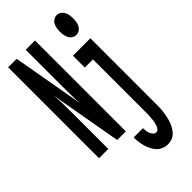

<svg xmlns="http://www.w3.org/2000/svg" viewBox="-299 -813 1098 1098"><g transform="rotate(-45 250.0 -263.5)"><path d="M11 0V-735H80L157 -299Q154 -335 153.5 -370.5Q153 -406 153 -441V-735H228V0H158L81 -436Q84 -400 85 -364.5Q86 -329 86 -294V0ZM418 -590Q405 -590 393 -597.5Q381 -605 375 -617Q369 -629 366.5 -642.5Q364 -656 364 -670Q364 -684 366.5 -697.5Q369 -711 375 -723Q381 -735 393 -742.5Q405 -750 418 -750Q432 -750 443.5 -742.5Q455 -735 461.5 -723Q468 -711 470 -697.5Q472 -684 472 -670Q472 -656 470 -642.5Q468 -629 461.5 -617Q455 -605 443.5 -597.5Q432 -590 418 -590ZM348 223Q329 223 311 216Q293 209 280 195.5Q267 182 258.5 165Q250 148 245 130Q240 112 237.5 93.5Q235 75 235 56H310Q310 67 311.5 78Q313 89 317 99.5Q321 110 329 118.5Q337 127 348 127Q359 127 365.5 117.5Q372 108 375.5 97Q379 86 381 75.5Q383 65 384 54Q385 43 385.5 32Q386 21 386 10V-424H320V-520H461V10Q461 27 460.5 43.5Q460 60 457.5 77Q455 94 451.5 110Q448 126 442.5 141.5Q437 157 428.5 172Q420 187 408 199Q396 211 380 217Q364 223 348 223Z"/></g></svg>

Font: Iosevka Fixed
Style: Bold
Weight: 700
Monospace: yes
Designer: Belleve Invis
Foundry: Belleve Invis
Version: Version 32.3.0